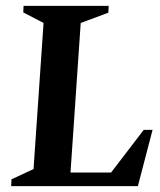

<svg xmlns="http://www.w3.org/2000/svg" viewBox="-20 -632 544 652"><path d="M18 0 19 -23.1 93.9 -58 127.9 -554 59 -589.9 60 -612H349L348 -588.9L254.1 -554L219.4 -46.1H357.2L468 -190.9H498.1L448.2 0Z"/></svg>

Font: Ancizar Serif Light
Style: Italic
Weight: 300
Italic angle: -4°
Designer: Cesar Puertas, Viviana Monsalve, Julian Moncada, Julian Prieto, Jose Castro, Felipe Aragon, Mariel Hernandez, Sara Alarc
Version: Version 8.100